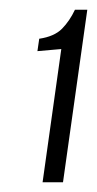

<svg xmlns="http://www.w3.org/2000/svg" viewBox="-20 -611 200 395"><path d="M67.6 -236 106.1 -510.1 57 -505.8 60.7 -531.3Q91.8 -535.9 107.6 -551.9Q123.3 -567.9 134.2 -591H159.6L109.6 -236Z"/></svg>

Font: Alumni Sans Thin
Style: Italic
Weight: 100
Italic angle: -8°
Designer: Robert E. Leuschke
Foundry: Robert E. Leuschke
Version: Version 1.016